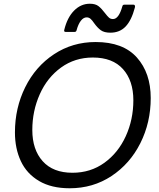

<svg xmlns="http://www.w3.org/2000/svg" viewBox="-20 -998 851 1028"><path d="M60 -289Q60 -420 115 -531Q170 -642 269 -707.5Q368 -773 492 -773Q639 -773 713 -690Q787 -607 787 -473Q787 -342 731.5 -231.5Q676 -121 577 -55.5Q478 10 353 10Q255 10 189 -29Q123 -68 91.5 -135.5Q60 -203 60 -289ZM694 -461Q694 -566 638.5 -628Q583 -690 477 -690Q381 -690 307 -636.5Q233 -583 193 -493.5Q153 -404 153 -302Q153 -197 208.5 -135Q264 -73 368 -73Q465 -73 539 -126.5Q613 -180 653.5 -269Q694 -358 694 -461ZM484 -874Q474 -889 465 -897Q456 -905 444 -905Q427 -905 413 -887Q399 -869 390 -836Q388 -827 379 -827H332Q321 -827 324 -838Q340 -904 376.5 -941Q413 -978 461 -978Q491 -978 507.5 -965Q524 -952 542 -928Q555 -911 563.5 -903.5Q572 -896 585 -896Q616 -896 635 -964Q637 -973 646 -973H695Q700 -973 702 -968.5Q704 -964 702 -957Q684 -889 652.5 -856Q621 -823 571 -823Q538 -823 520 -836Q502 -849 484 -874Z"/></svg>

Font: Open Sauce Two
Style: Italic
Weight: 400
Italic angle: -10°
Designer: Alfredo Marco Pradil
Foundry: Creative Sauce Fz LLC
Version: Version 1.477